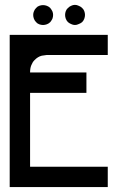

<svg xmlns="http://www.w3.org/2000/svg" viewBox="-20 -762 480 782"><path d="M300.8 -664.1Q293 -660.2 285.2 -660.2Q277.3 -660.2 269.5 -664.1Q262.7 -667 256.8 -671.9Q251 -677.7 248 -685.5Q245.1 -693.4 245.1 -701.2Q245.1 -709 248 -716.8Q251 -724.6 256.8 -729.5Q262.7 -735.4 269.5 -738.3Q277.3 -742.2 285.2 -742.2Q293 -742.2 300.8 -738.3Q308.6 -735.4 314.5 -729.5Q320.3 -724.6 323.2 -716.8Q326.2 -709 326.2 -701.2Q326.2 -693.4 323.2 -685.5Q320.3 -677.7 314.5 -671.9Q308.6 -667 300.8 -664.1ZM170.9 -663.1Q163.1 -660.2 155.3 -660.2Q147.5 -660.2 139.6 -663.1Q131.8 -666 127 -671.9Q121.1 -677.7 118.2 -685.5Q115.2 -693.4 115.2 -701.2Q115.2 -709 118.2 -715.8Q121.1 -723.6 127 -729.5Q131.8 -735.4 139.6 -738.3Q147.5 -741.2 155.3 -741.2Q163.1 -741.2 170.9 -738.3Q178.7 -735.4 184.6 -729.5Q189.5 -723.6 193.4 -715.8Q196.3 -709 196.3 -701.2Q196.3 -693.4 193.4 -685.5Q189.5 -677.7 184.6 -671.9Q178.7 -666 170.9 -663.1ZM170.9 -538.1Q168 -538.1 150.4 -535.2Q133.8 -531.2 120.1 -516.6Q112.3 -508.8 107.4 -496.1Q102.5 -484.4 102.5 -466.8H332V-383.8H102.5V-83H418.9V0H19.5V-620.1H418.9V-538.1Z"/></svg>

Font: mr_KirucoupageG
Style: Regular
Weight: 400
Designer: Jan Henkel
Version: Version 1.00 May 25, 2020, initial release